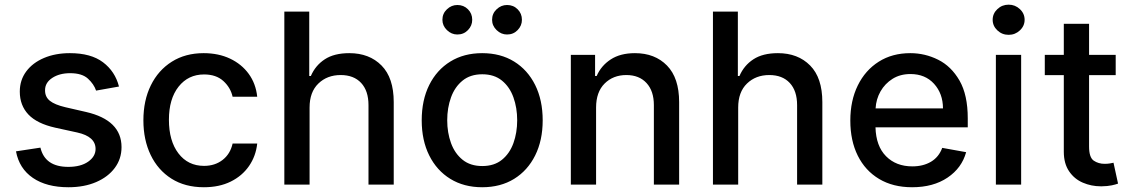

<svg xmlns="http://www.w3.org/2000/svg" viewBox="-20 -776 4755 807"><path d="M267.8 11Q175.8 11 118.3 -28.2Q60.7 -67.5 47.2 -139.9L149.9 -155.5Q169 -74.6 267 -74.6Q319.2 -74.6 350.5 -96.4Q381.7 -118.3 381.7 -149.9Q381.7 -202.1 304.7 -219.1L212.4 -239.3Q135.7 -256.4 99.4 -294.7Q63.2 -333.1 63.2 -391Q63.2 -439.3 90.2 -475.7Q117.2 -512.1 164.8 -532.3Q212.4 -552.6 273.8 -552.6Q362.2 -552.6 413 -514.2Q463.8 -475.9 480.1 -412.3L383.9 -395.2Q374.6 -422.6 349.6 -445.5Q324.6 -468.4 274.9 -468.4Q229.8 -468.4 199.6 -448.5Q169.4 -428.6 169.4 -397.4V-395.6Q169.4 -368.6 189.6 -352.3Q209.9 -335.9 255 -325.3L341.6 -305.4Q490.8 -271 490.8 -157.7Q490.8 -108.3 462.5 -70.3Q434.3 -32.3 384.1 -10.7Q333.8 11 267.8 11Z M837 11Q757.8 11 700.8 -25Q643.8 -61.1 613.3 -124.6Q582.7 -188.2 582.7 -270.2Q582.7 -353.7 614 -417.3Q645.2 -480.8 702.2 -516.7Q759.2 -552.6 835.9 -552.6Q898.1 -552.6 946.7 -529.7Q995.4 -506.7 1025.4 -465.6Q1055.4 -424.4 1061.1 -369.3H957.7Q949.2 -407.7 918.9 -435.4Q888.5 -463.1 837.7 -463.1Q771.3 -463.1 730.6 -411.8Q690 -360.4 690 -272.7Q690 -183.6 730.1 -131.2Q770.2 -78.8 837.7 -78.8Q883.2 -78.8 915.5 -103.7Q947.8 -128.6 957.7 -172.6H1061.1Q1055.4 -119.7 1026.6 -78.1Q997.9 -36.6 949.8 -12.8Q901.6 11 837 11Z M1634.9 0H1528.8V-334.2Q1528.8 -394.2 1497.9 -427.4Q1467 -460.6 1411.9 -460.6Q1355.1 -460.6 1318.2 -424.9Q1281.2 -389.2 1281.2 -323.9V0H1175.1V-727.3H1279.8V-456.7H1286.6Q1305.8 -501.1 1345.2 -526.8Q1384.6 -552.6 1448.2 -552.6Q1532.3 -552.6 1583.6 -500.7Q1634.9 -448.9 1634.9 -346.9Z M2006.7 11Q1930 11 1872.9 -24.1Q1815.7 -59.3 1784.1 -122.7Q1752.5 -186.1 1752.5 -270.2Q1752.5 -355.1 1784.1 -418.7Q1815.7 -482.2 1872.9 -517.4Q1930 -552.6 2006.7 -552.6Q2083.8 -552.6 2140.8 -517.4Q2197.8 -482.2 2229.4 -418.7Q2261 -355.1 2261 -270.2Q2261 -186.1 2229.4 -122.7Q2197.8 -59.3 2140.8 -24.1Q2083.8 11 2006.7 11ZM2007.1 -78.1Q2057.2 -78.1 2089.7 -104.4Q2122.2 -130.7 2138 -174.5Q2153.8 -218.4 2153.8 -270.6Q2153.8 -322.8 2138 -366.8Q2122.2 -410.9 2089.7 -437.3Q2057.2 -463.8 2007.1 -463.8Q1957 -463.8 1924.4 -437.3Q1891.7 -410.9 1875.7 -366.8Q1859.7 -322.8 1859.7 -270.6Q1859.7 -218.4 1875.7 -174.5Q1891.7 -130.7 1924.4 -104.4Q1957 -78.1 2007.1 -78.1ZM1902.3 -631Q1877.5 -631 1858.5 -649.5Q1839.5 -668 1839.5 -692.8Q1839.5 -719.1 1858.5 -737Q1877.5 -755 1902.3 -755Q1929 -755 1946.9 -737Q1964.8 -719.1 1964.8 -692.8Q1964.8 -668 1946.9 -649.5Q1929 -631 1902.3 -631ZM2111.2 -631Q2086.3 -631 2067.3 -649.5Q2048.3 -668 2048.3 -692.8Q2048.3 -719.1 2067.3 -737Q2086.3 -755 2111.2 -755Q2137.8 -755 2155.7 -737Q2173.7 -719.1 2173.7 -692.8Q2173.7 -668 2155.7 -649.5Q2137.8 -631 2111.2 -631Z M2834.5 0H2728.3V-334.2Q2728.3 -393.5 2697.4 -427Q2666.5 -460.6 2612.6 -460.6Q2557.2 -460.6 2521.3 -424.9Q2485.4 -389.2 2485.4 -323.9V0H2379.3V-545.5H2481.2V-456.7H2487.9Q2506.7 -500 2547.1 -526.3Q2587.4 -552.6 2648.8 -552.6Q2732.6 -552.6 2783.6 -500.4Q2834.5 -448.2 2834.5 -346.9Z M3436.4 0H3330.3V-334.2Q3330.3 -394.2 3299.4 -427.4Q3268.5 -460.6 3213.4 -460.6Q3156.6 -460.6 3119.7 -424.9Q3082.7 -389.2 3082.7 -323.9V0H2976.6V-727.3H3081.3V-456.7H3088.1Q3107.2 -501.1 3146.7 -526.8Q3186.1 -552.6 3249.6 -552.6Q3333.8 -552.6 3385.1 -500.7Q3436.4 -448.9 3436.4 -346.9Z M3813.6 11Q3733.3 11 3675.1 -23.8Q3616.8 -58.6 3585.4 -121.6Q3554 -184.7 3554 -269.2Q3554 -353 3585.4 -416.9Q3616.8 -480.8 3673.5 -516.7Q3730.1 -552.6 3806.1 -552.6Q3867.9 -552.6 3923.1 -525Q3978.3 -497.5 4013 -437.3Q4047.6 -377.1 4047.6 -278.4V-240.8H3659.8Q3661.9 -161.9 3704.2 -119.3Q3746.4 -76.7 3814.6 -76.7Q3860.1 -76.7 3893.1 -96.2Q3926.1 -115.8 3940.3 -154.5L4040.8 -136.4Q4022.7 -70 3962.7 -29.5Q3902.7 11 3813.6 11ZM3943.5 -320.3Q3943.2 -382.8 3905.9 -423.8Q3868.6 -464.8 3806.8 -464.8Q3763.8 -464.8 3731.7 -444.8Q3699.6 -424.7 3680.9 -391.9Q3662.3 -359 3660.2 -320.3Z M4272 0H4165.8V-545.5H4272ZM4219.5 -629.6Q4191.8 -629.6 4172.1 -648.3Q4152.3 -666.9 4152.3 -692.8Q4152.3 -719.1 4172.1 -737.7Q4191.8 -756.4 4219.5 -756.4Q4246.8 -756.4 4266.7 -737.7Q4286.6 -719.1 4286.6 -692.8Q4286.6 -666.9 4266.7 -648.3Q4246.8 -629.6 4219.5 -629.6Z M4610.4 7.1H4606.9Q4567.1 7.1 4531.4 -8.2Q4495.7 -23.4 4473.5 -56.1Q4451.3 -88.8 4451.3 -138.1V-460.2H4371.4V-545.5H4451.3V-676.1H4557.5V-545.5H4669.4V-460.2H4557.5V-160.2Q4557.5 -114 4577.2 -100.7Q4596.9 -87.4 4622.9 -87.4Q4635.7 -87.4 4645.2 -89.1Q4654.8 -90.9 4660.2 -92L4679.3 -4.3Q4670.1 -0.7 4652.9 3Q4635.7 6.7 4610.4 7.1Z"/></svg>

Font: Linik Sans Medium
Style: Regular
Weight: 500
Designer: Rasmus Andersson (font), Cristiano Sobral (main changes)
Foundry: rsms
Version: Version 3.018;June 1, 2022;FontCreator 14.0.0.2814 64-bit; t